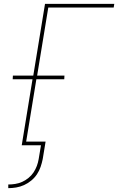

<svg xmlns="http://www.w3.org/2000/svg" viewBox="-20 -755 640 998"><path d="M23 223V204Q41 204 59.5 201Q78 198 95 190.5Q112 183 128 170Q144 157 154.5 141Q165 125 171.5 107.5Q178 90 181 72L193 0H93L149 -343H46L47 -362H153L214 -735H574L571 -716H231L173 -362H315L314 -343H169L116 -19H217L202 72Q198 92 191 112.5Q184 133 172 151Q160 169 142.5 183.5Q125 198 105 207Q85 216 64 219.5Q43 223 23 223Z"/></svg>

Font: Iosevka Aile Thin
Style: Italic
Weight: 100
Italic angle: -9°
Designer: Belleve Invis
Foundry: Belleve Invis
Version: Version 31.1.0; ttfautohint (v1.8.4)